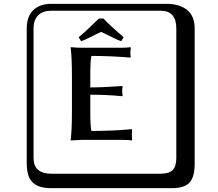

<svg xmlns="http://www.w3.org/2000/svg" viewBox="-20 -774 1140 1006"><path d="M453.1 -190.9Q453.1 -109.9 459 -87.9Q503.9 -87.9 556.9 -89.8Q609.9 -91.8 640.6 -94.7L670.9 -97.2L671.9 -94.2Q671.9 -91.3 671.4 -81.5Q670.9 -71.8 670.9 -67.9Q670.9 -64 671.4 -54.9Q671.9 -45.9 671.9 -41L670.9 -38.1Q652.8 -41 626 -41H404.8L350.1 -38.1V-41Q356.9 -87.9 356.9 -190.9V-374Q356.9 -475.1 350.1 -523.9L351.1 -526.9Q379.9 -523.9 404.8 -523.9H618.2Q645 -523.9 663.1 -526.9L665 -523.9Q663.1 -503.9 663.1 -498Q663.1 -486.8 665 -475.1L663.1 -472.2Q560.1 -481 459 -481Q453.1 -459 453.1 -374V-315.9Q517.1 -315.9 620.1 -323.2L623 -320.8Q620.1 -311 620.1 -296.9Q620.1 -281.7 623 -272L620.1 -270Q538.1 -277.8 453.1 -277.8ZM249 -717.8Q204.1 -717.8 179.9 -693.8Q155.8 -669.9 155.8 -625V53.2Q155.8 136.2 249 136.2H820.8Q865.7 136.2 884.8 117.2Q903.8 98.1 903.8 53.2V-625Q903.8 -717.8 820.8 -717.8ZM1000 84Q1000 152.8 973.4 182.4Q946.8 211.9 880.9 211.9H249Q181.2 211.9 150.6 181.4Q120.1 150.9 120.1 84V-625Q120.1 -687 154.1 -720.5Q188 -753.9 249 -753.9H851.1Q920.9 -753.9 960.4 -721.9Q1000 -689.9 1000 -625ZM627.9 -579.1 615.2 -558.1Q598.1 -564 580.6 -572.5Q563 -581.1 542 -591.6Q521 -602.1 509.8 -606.9Q498.5 -602.1 477.8 -591.6Q457 -581.1 439.5 -572.5Q421.9 -564 404.8 -558.1L392.1 -579.1Q433.1 -612.3 498 -676.8H522Q556.2 -640.1 627.9 -579.1Z"/></svg>

Font: Linux Biolinum Keyboard O
Style: Regular
Weight: 700
Designer: Philipp H. Poll
Foundry: Philipp H. Poll
Version: Version 0.6.1